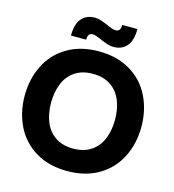

<svg xmlns="http://www.w3.org/2000/svg" viewBox="-132 -1031 1046 1153"><g transform="rotate(15 391.0 -454.5)"><path d="M28.4 -360.1Q28.4 -463.6 70.4 -548.4Q112.4 -633.2 194.7 -682.6Q277 -732 391.2 -732Q505.4 -732 587.7 -682.6Q670 -633.2 712 -548.3Q754 -463.4 754 -359.9Q754 -256.4 712 -171.6Q670 -86.8 587.7 -37.4Q505.4 12 391.2 12Q277 12 194.7 -37.4Q112.4 -86.8 70.4 -171.7Q28.4 -256.6 28.4 -360.1ZM590 -360.1Q590 -425.8 569.1 -478.1Q548.2 -530.4 503.4 -561.4Q458.6 -592.4 391.2 -592.4Q323.8 -592.4 279 -561.4Q234.2 -530.4 213.3 -478Q192.4 -425.5 192.4 -359.9Q192.4 -294.2 213.3 -241.9Q234.2 -189.6 279 -158.6Q323.8 -127.6 391.2 -127.6Q458.6 -127.6 503.4 -158.6Q548.2 -189.6 569.1 -242Q590 -294.5 590 -360.1ZM315.8 -921.2Q332.2 -921.2 347.7 -916.6Q363.2 -912 383.8 -903.6Q387.2 -902.8 391.2 -900.8L406.6 -893.8Q418 -889 430.8 -884.5Q443.6 -880 452.6 -880Q468.8 -880 476.5 -889.4Q484.2 -898.8 484.2 -921.2H579Q579 -849 548.9 -814.5Q518.8 -780 466.6 -780Q450.2 -780 434.7 -784.6Q419.2 -789.2 398.6 -797.6Q395.2 -798.4 391.2 -800.4L375.8 -807.4Q364.4 -812.2 351.6 -816.7Q338.8 -821.2 329.8 -821.2Q313.6 -821.2 305.9 -811.8Q298.2 -802.4 298.2 -780H203.4Q203.4 -852.2 233.5 -886.7Q263.6 -921.2 315.8 -921.2Z"/></g></svg>

Font: Aspekta Variable
Style: Regular
Weight: 400
Designer: Ivo Dolenc
Version: Version 2.100